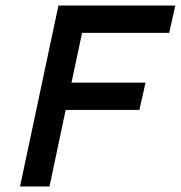

<svg xmlns="http://www.w3.org/2000/svg" viewBox="-20 -670 650 690"><path d="M52 0 190 -650H610L588 -552H275L237 -373H503L481 -275H216L158 0Z"/></svg>

Font: Sometype Mono SemiBold
Style: Italic
Weight: 600
Italic angle: -12°
Designer: Ryoichi Tsunekawa
Foundry: Dharma Type
Version: Version 1.001